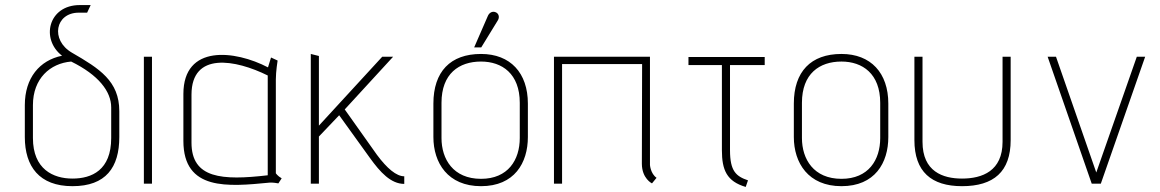

<svg xmlns="http://www.w3.org/2000/svg" viewBox="-20 -725 4578 758"><path d="M451 -286C451 -405 373 -454 264 -517C178 -567 198 -675 291 -675H324L338 -705H295C170 -705 140 -570 225 -505C136 -487 78 -417 78 -310V-184C78 -68 135 10 266 10C398 10 451 -64 451 -184ZM419 -180C419 -53 342 -20 266 -20C190 -20 110 -57 110 -180V-310C110 -415 178 -475 261 -482C369 -429 419 -364 419 -301Z M580 0V-501H548V0Z M1092 -21C1076 -30 1069 -41 1069 -41V-411C1069 -443 1076 -486 1076 -486L1050 -498L1038 -459C908 -527 704 -551 704 -354V-169C704 29 880 12 1044 -4C1057 -5 1074 -2 1079 -1ZM1037 -33C857 -12 736 -20 736 -162V-351C736 -522 910 -490 1037 -427Z M1576 -29C1545 -29 1508 -60 1468 -114L1341 -293L1532 -501H1489L1239 -229V-504L1207 -512V0H1239V-186L1319 -270L1440 -102C1481 -45 1523 1 1576 1Z M1880 -538 1945 -644C1953 -656 1950 -672 1936 -677C1923 -682 1911 -674 1906 -662L1852 -538ZM2064 -316C2064 -437 1995 -512 1879 -512C1758 -512 1691 -442 1691 -316V-184C1691 -82 1748 10 1879 10C2011 10 2064 -82 2064 -184ZM2032 -180C2032 -94 1986 -19 1879 -19C1769 -19 1723 -97 1723 -180V-319C1723 -434 1792 -482 1879 -482C1962 -482 2032 -434 2032 -319Z M2572 -23C2548 -40 2546 -74 2546 -74V-501H2167V0H2199V-472H2515L2514 -79C2514 -20 2554 -1 2554 -1Z M2933 -13C2886 -29 2862 -49 2862 -132V-468H2999V-500H2698V-468H2830V-132C2830 -54 2849 -9 2924 13Z M3487 -316C3487 -437 3418 -512 3302 -512C3181 -512 3114 -442 3114 -316V-184C3114 -82 3171 10 3302 10C3434 10 3487 -82 3487 -184ZM3455 -180C3455 -94 3409 -19 3302 -19C3192 -19 3146 -97 3146 -180V-319C3146 -434 3215 -482 3302 -482C3385 -482 3455 -434 3455 -319Z M3938 -165C3938 -50 3858 -20 3778 -20C3702 -20 3622 -48 3622 -165V-501H3590V-172C3590 -47 3657 10 3778 10C3903 10 3970 -47 3970 -172V-501H3938Z M4326 0 4501 -501H4468L4308 -44L4149 -501H4116L4290 0Z"/></svg>

Font: Advent Pro
Style: ExtraLight
Weight: 250
Designer: Andreas Kalpakidis
Foundry: Andreas Kalpakidis
Version: Version 2.002 2007